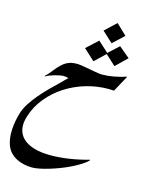

<svg xmlns="http://www.w3.org/2000/svg" viewBox="-269 -840 1020 1261"><g transform="rotate(15 241.5 -209.0)"><path d="M366.2 -601.6 293.9 -668.5 370.6 -740.2 441.9 -671.9ZM423.3 -461.4 354 -524.9 281.7 -456.5 206.5 -525.9 284.2 -597.7 355.5 -532.7 425.8 -597.7 500 -535.6ZM428.2 178.7Q411.1 195.8 383.8 213.1Q356.4 230.5 324 246.3Q291.5 262.2 255.9 275.9Q220.2 289.6 186.3 299.8Q152.3 310.1 123 315.9Q93.8 321.8 73.2 321.8Q43.9 321.8 16.1 315.7Q-11.7 309.6 -35.6 296.9Q-59.6 284.2 -77.6 264.6Q-95.7 245.1 -105.5 217.8Q-121.1 172.4 -118.2 115Q-115.2 57.6 -96.7 -3.4Q-86.4 -35.6 -65.2 -69.1Q-43.9 -102.5 -15.6 -136.2Q12.7 -169.9 46.1 -203.6Q79.6 -237.3 114.3 -270Q120.6 -276.9 129.4 -285.6Q138.2 -294.4 151.9 -307.1Q135.7 -312.5 117.2 -312.5Q108.4 -312.5 92.8 -309.6Q77.1 -306.6 59.8 -301.8Q42.5 -296.9 26.4 -290.8Q10.3 -284.7 0.5 -277.8L-2 -281.2Q6.3 -288.1 17.1 -300Q27.8 -312 42 -330.1Q62 -355.5 78.9 -371.6Q95.7 -387.7 112.3 -396.7Q128.9 -405.8 146.5 -409.2Q164.1 -412.6 185.5 -412.6Q193.8 -412.6 207.5 -410.6Q221.2 -408.7 237.3 -405.8Q253.4 -402.8 271 -399.7Q288.6 -396.5 304.7 -393.6Q320.8 -390.6 334.5 -388.7Q348.1 -386.7 356.4 -386.7Q394.5 -386.7 435.1 -394Q475.6 -401.4 522.9 -416L462.4 -305.2Q443.4 -306.6 424.8 -306.6Q348.1 -306.6 273.4 -284.7Q198.7 -262.7 135.3 -221.9Q71.8 -181.2 24.2 -123.3Q-23.4 -65.4 -45.9 6.8Q-61.5 55.7 -54 94Q-46.4 132.3 -18.3 158.7Q9.8 185.1 56.9 199Q104 212.9 168 212.9Q287.6 212.9 426.8 174.3Z"/></g></svg>

Font: XB Khoramshahr
Style: Italic
Weight: 400
Italic angle: -12°
Designer: Behnam
Foundry: Irmug
Version: Version 8.005 2009